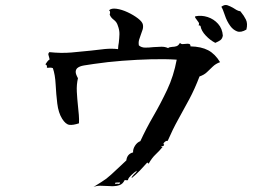

<svg xmlns="http://www.w3.org/2000/svg" viewBox="-20 -716 1040 766"><path d="M858 -468Q841 -462 829 -450.5Q817 -439 805.5 -428Q794 -417 776 -411Q757 -361 735 -320Q713 -279 691 -239.5Q669 -200 649 -154Q642 -155 635.5 -148Q629 -141 635 -139Q634 -132 623 -133Q623 -131 626 -130.5Q629 -130 629 -130Q616 -114 601 -100Q586 -86 573 -63Q571 -64 570.5 -65.5Q570 -67 567 -67Q553 -51 538 -35.5Q523 -20 506 -6Q504 -8 507.5 -12Q511 -16 515 -21Q520 -25 523 -29Q526 -33 526 -35Q516 -29 504.5 -18Q493 -7 491 0Q492 4 484 3Q479 2 477 3Q470 18 457 22.5Q444 27 429 27Q424 27 418.5 26.5Q413 26 407 26Q394 25 379.5 25Q365 25 353 30Q353 30 362.5 24Q372 18 384 10.5Q396 3 404 -3Q425 -20 444.5 -39Q464 -58 484 -76Q487 -102 511 -108Q510 -121 518.5 -134.5Q527 -148 540 -153Q563 -203 592 -253Q621 -303 647 -358Q673 -413 685 -478Q639 -481 582.5 -479.5Q526 -478 467.5 -473.5Q409 -469 355 -461Q334 -458 315.5 -455Q297 -452 288 -444Q282 -438 282 -429Q282 -420 291 -404Q285 -378 286.5 -350Q288 -322 291 -294Q293 -275 294.5 -257.5Q296 -240 295 -224Q271 -216 256.5 -218Q242 -220 228 -242Q213 -266 208.5 -303Q204 -340 202 -379Q200 -418 191 -444Q186 -446 183 -446Q180 -446 177 -446Q171 -445 167 -446Q169 -457 161 -459Q165 -465 168.5 -470Q172 -475 178 -479Q177 -482 176 -487Q174 -493 173 -498Q172 -503 177 -508Q224 -503 264.5 -506.5Q305 -510 342 -514Q372 -518 399 -520.5Q426 -523 451 -520Q451 -527 452 -533.5Q453 -540 454 -546Q456 -563 456.5 -579.5Q457 -596 450 -614Q446 -628 434 -637Q422 -646 418 -657Q417 -659 419 -663Q419 -666 419 -669Q419 -672 415 -675Q424 -684 445 -681Q466 -678 489.5 -667Q513 -656 530.5 -642.5Q548 -629 550 -618Q552 -608 549 -598Q546 -588 542 -578Q538 -568 535 -557.5Q532 -547 534 -535Q544 -526 559.5 -526Q575 -526 592 -528Q608 -529 623 -529.5Q638 -530 651 -524Q653 -527 657.5 -527.5Q662 -528 667 -529Q675 -529 683.5 -531.5Q692 -534 698 -545Q702 -540 708.5 -540Q715 -540 721 -541Q728 -542 734 -541Q740 -540 740 -531Q783 -530 810.5 -515.5Q838 -501 858 -468ZM869 -574Q867 -562 860 -556.5Q853 -551 839 -545Q819 -555 801 -574Q783 -593 780 -612Q779 -614 775.5 -614.5Q772 -615 772 -615Q776 -621 772.5 -626.5Q769 -632 765 -637Q762 -641 759.5 -644.5Q757 -648 759 -651Q784 -656 808.5 -648Q833 -640 850 -621Q867 -602 869 -574ZM963 -598Q941 -585 925.5 -591Q910 -597 899 -612Q885 -631 877 -655.5Q869 -680 863 -689Q876 -699 887.5 -695Q899 -691 911 -684Q917 -680 924 -676Q931 -672 939 -671Q940 -670 942 -667Q953 -654 961 -638Q969 -622 963 -598ZM459 12Q458 12 456 12Q450 12 443 12.5Q436 13 442 19Q444 16 449 17Q452 18 455 17.5Q458 17 459 12Z"/></svg>

Font: Yuji Syuku
Style: Regular
Weight: 400
Designer: Kataoka Yuji
Foundry: Kinuta Font Factory
Version: Version 3.002